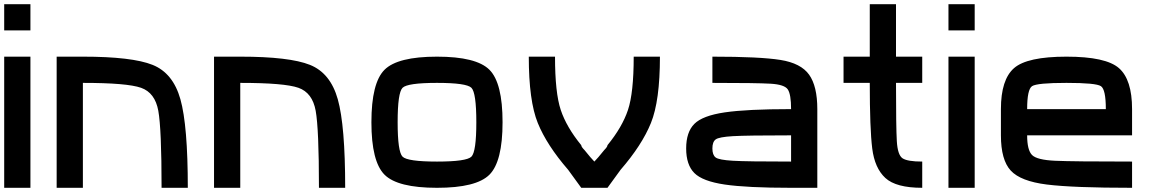

<svg xmlns="http://www.w3.org/2000/svg" viewBox="-20 -895 5540 915"><path d="M125 -875V-750H0V-875ZM125 0H0V-625H125Z M375 0H250V-625H375Q609.4 -625 707 -585.9Q804.7 -546.9 839.8 -421.9Q875 -296.9 875 0H750Q750 -281.2 734.4 -367.2Q718.8 -453.1 652.3 -476.6Q585.9 -500 375 -500Z M1125 0H1000V-625H1125Q1359.4 -625 1457 -585.9Q1554.7 -546.9 1589.8 -421.9Q1625 -296.9 1625 0H1500Q1500 -281.2 1484.4 -367.2Q1468.8 -453.1 1402.3 -476.6Q1335.9 -500 1125 -500Z M2250 -312.5Q2250 -453.1 2226.6 -476.6Q2203.1 -500 2062.5 -500Q1921.9 -500 1898.4 -476.6Q1875 -453.1 1875 -312.5Q1875 -171.9 1898.4 -148.4Q1921.9 -125 2062.5 -125Q2203.1 -125 2226.6 -148.4Q2250 -171.9 2250 -312.5ZM2375 -312.5Q2375 -125 2312.5 -62.5Q2250 0 2062.5 0Q1875 0 1812.5 -62.5Q1750 -125 1750 -312.5Q1750 -500 1812.5 -562.5Q1875 -625 2062.5 -625Q2250 -625 2312.5 -562.5Q2375 -500 2375 -312.5Z M2750 0Q2726.6 -31.2 2687.5 -85.9Q2585.9 -203.1 2543 -308.6Q2500 -414.1 2500 -625H2625Q2625 -453.1 2652.3 -371.1Q2679.7 -289.1 2750 -203.1Q2750 -195.3 2765.6 -179.7Q2765.6 -179.7 2765.6 -179.7Q2796.9 -140.6 2812.5 -125Q2828.1 -140.6 2859.4 -179.7Q2859.4 -179.7 2859.4 -179.7Q2875 -195.3 2875 -203.1Q2945.3 -289.1 2972.7 -371.1Q3000 -453.1 3000 -625H3125Q3125 -414.1 3082 -308.6Q3039.1 -203.1 2937.5 -85.9Q2898.4 -31.2 2875 0Z M3750 -125V-250Q3539.1 -250 3472.7 -246.1Q3406.2 -242.2 3390.6 -230.5Q3375 -218.8 3375 -187.5Q3375 -156.2 3390.6 -144.5Q3406.2 -132.8 3472.7 -128.9Q3539.1 -125 3750 -125ZM3875 -375V0H3750Q3539.1 0 3433.6 -15.6Q3328.1 -31.2 3289.1 -70.3Q3250 -109.4 3250 -187.5Q3250 -265.6 3289.1 -304.7Q3328.1 -343.8 3433.6 -359.4Q3539.1 -375 3750 -375Q3750 -445.3 3734.4 -468.8Q3718.8 -492.2 3652.3 -496.1Q3585.9 -500 3375 -500V-625Q3601.6 -625 3699.2 -609.4Q3796.9 -593.8 3835.9 -539.1Q3875 -484.4 3875 -375Z M4125 -500H4000V-625H4125V-875H4250V-625H4375V-500H4250Q4250 -289.1 4253.9 -222.7Q4257.8 -156.2 4281.2 -140.6Q4304.7 -125 4375 -125V0Q4250 0 4199.2 -46.9Q4148.4 -93.8 4136.7 -187.5Q4125 -281.2 4125 -500Z M4625 -875V-750H4500V-875ZM4625 0H4500V-625H4625Z M5250 -375Q5250 -468.8 5226.6 -484.4Q5203.1 -500 5062.5 -500Q4921.9 -500 4898.4 -484.4Q4875 -468.8 4875 -375ZM4750 -250V-375Q4750 -515.6 4812.5 -570.3Q4875 -625 5062.5 -625Q5250 -625 5312.5 -570.3Q5375 -515.6 5375 -375V-250H4875Q4875 -179.7 4898.4 -156.2Q4921.9 -132.8 5007.8 -128.9Q5093.8 -125 5375 -125V0Q5093.8 0 4968.8 -15.6Q4843.8 -31.2 4796.9 -82Q4750 -132.8 4750 -250Z"/></svg>

Font: CraftyPE
Style: Regular
Weight: 400
Designer: Erek Butcher
Foundry: Haunted Coop
Version: Version 0.018;April 4, 2024;FontCreator 15.0.0.2962 64-bit